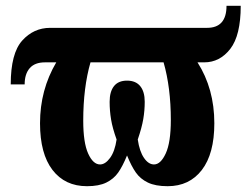

<svg xmlns="http://www.w3.org/2000/svg" viewBox="-20 -632 867 662"><path d="M118 -207Q118 -322 174 -417H135Q100 -417 82.5 -397Q65 -377 65 -341H17Q17 -448 56.5 -492Q96 -536 153 -536H694Q761 -536 761 -612H810Q810 -510 774 -463.5Q738 -417 684 -417H661Q719 -326 719 -207Q719 -102 676 -46Q633 10 558 10Q516 10 490 -2.5Q464 -15 448.5 -37Q433 -59 418 -96Q403 -59 387.5 -37Q372 -15 346.5 -2.5Q321 10 280 10Q204 10 161 -46Q118 -102 118 -207ZM382 -151Q368 -190 363 -220Q358 -250 358 -281Q358 -316 373 -335Q388 -354 418 -354Q448 -354 463.5 -335Q479 -316 479 -281Q479 -251 474 -221.5Q469 -192 455 -151Q461 -110 476.5 -87.5Q492 -65 511 -65Q534 -65 551.5 -103Q569 -141 569 -218Q569 -330 544 -417H292Q267 -330 267 -216Q267 -140 284 -102.5Q301 -65 325 -65Q343 -65 359.5 -87.5Q376 -110 382 -151Z"/></svg>

Font: Noto Serif CondExtraBold
Style: Regular
Weight: 800
Width: 3
Designer: Monotype Design Team
Foundry: Monotype Imaging Inc.
Version: Version 1.001